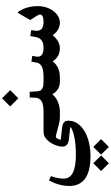

<svg xmlns="http://www.w3.org/2000/svg" viewBox="384 -1000 1103 1911"><g transform="rotate(-90 935.5 -44.5)"><path d="M343.8 410.2 266.1 487.8 189 410.2 266.1 332.5ZM351.6 410.2 428.7 332.5 506.3 410.2 428.7 487.8ZM40 92.3Q40 -2.9 94.2 -108.4L138.2 -89.8Q113.3 -21 113.3 39.1Q113.3 159.2 347.7 159.2Q526.9 159.2 615.2 114.7Q637.2 103.5 610.8 101.1L508.3 90.3Q431.6 82.5 431.6 24.9Q431.6 -3.9 443.4 -36.9Q455.1 -69.8 474.1 -97.7Q493.2 -125.5 519.8 -144Q546.4 -162.6 574.2 -162.6H726.6Q746.1 -162.6 746.1 -106V-55.7Q746.1 0 726.6 0H717.3Q692.4 0 652.6 -10Q612.8 -20 577.9 -30Q543 -40 530.3 -40Q524.4 -40 519.3 -35.2Q514.2 -30.3 511 -23.7Q507.8 -17.1 505.1 -9.5Q502.4 -2 501.5 2.4Q500.5 6.8 500.5 8.8L615.2 21.5Q652.8 25.4 671.4 39.6Q689.9 53.7 689.9 84Q689.9 148.9 642.8 199.5Q595.7 250 515.4 277.3Q435.1 304.7 336.4 304.7Q40 304.7 40 92.3Z M723.6 -162.6H782.2Q853.5 -162.6 885.7 -183.8Q918 -205.1 918.9 -249.5L920.4 -300.3H977.5L980.5 -251.5Q981.4 -233.4 982.4 -223.9Q983.4 -214.4 986.8 -202.4Q990.2 -190.4 996.6 -184.6Q1002.9 -178.7 1013.7 -172.9Q1024.4 -167 1040.8 -164.8Q1057.1 -162.6 1080.1 -162.6H1091.3Q1100.6 -162.6 1103.3 -149.9Q1106 -137.2 1106 -106V-55.7Q1106 -24.9 1103.3 -12.5Q1100.6 0 1091.3 0H1080.6Q1035.6 0 1004.9 -19Q974.1 -38.1 951.7 -75.2Q926.3 -40.5 878.4 -20.3Q830.6 0 778.8 0H723.6Q709 0 705.3 -12Q701.7 -23.9 701.7 -55.2V-106.9Q701.7 -138.7 705.3 -150.6Q709 -162.6 723.6 -162.6ZM912.6 -575.7 993.7 -494.6 912.6 -413.6 831.5 -494.6Z M1086.4 -162.6H1122.6Q1192.4 -162.6 1226.8 -179Q1261.2 -195.3 1267.1 -229L1277.8 -283.7L1335 -274.9L1327.6 -232.9Q1326.7 -224.1 1326.7 -219.7Q1326.7 -162.6 1415 -162.6Q1508.8 -162.6 1522 -239.3L1532.2 -294.4L1591.3 -285.6L1585.4 -243.2Q1584.5 -233.4 1584.5 -229.5Q1584.5 -162.6 1674.3 -162.6Q1746.6 -162.6 1746.6 -199.7Q1746.6 -214.4 1691.4 -294.9L1755.9 -406.2Q1759.8 -413.1 1762.9 -415.8Q1766.1 -418.5 1769.3 -417Q1772.5 -415.5 1775.1 -411.9Q1777.8 -408.2 1782.2 -400.9Q1830.1 -322.3 1830.1 -218.3Q1830.1 -165 1810.1 -115.5Q1790 -65.9 1751.5 -33Q1712.9 0 1665.5 0Q1627.4 0 1594.5 -19.5Q1561.5 -39.1 1541.5 -72.8Q1481.4 0 1410.2 0Q1366.2 0 1333.3 -19.3Q1300.3 -38.6 1280.8 -72.3Q1225.6 0 1122.6 0H1086.4Q1071.8 0 1068.1 -12Q1064.5 -23.9 1064.5 -55.2V-106.9Q1064.5 -138.7 1068.1 -150.6Q1071.8 -162.6 1086.4 -162.6Z"/></g></svg>

Font: Parastoo FD
Style: Bold-FD
Weight: 700
Foundry: Saber Rastikerdar (saber.rastikerdar@gmail.com)
Version: Version 2.0.1